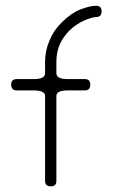

<svg xmlns="http://www.w3.org/2000/svg" viewBox="-20 -660 400 680"><path d="M139.6 -320.3Q139.6 -339.8 99.6 -339.8Q59.6 -339.8 40 -339.8Q19.5 -339.8 19.5 -360.4Q19.5 -379.9 40 -379.9Q59.6 -379.9 99.6 -379.9Q139.6 -379.9 139.6 -400.4Q139.6 -413.1 139.6 -419.9Q139.6 -426.8 139.6 -440.4Q139.6 -480.5 155.3 -516.6Q169.9 -552.7 199.2 -581.1Q231.4 -613.3 265.6 -627Q299.8 -639.6 320.3 -639.6Q339.8 -639.6 339.8 -620.1Q339.8 -599.6 320.3 -599.6Q307.6 -599.6 279.3 -587.9Q252 -576.2 226.6 -552.7Q202.1 -527.3 191.4 -502Q179.7 -475.6 179.7 -440.4Q179.7 -426.8 179.7 -419.9Q179.7 -413.1 179.7 -400.4Q179.7 -379.9 219.7 -379.9Q259.8 -379.9 280.3 -379.9Q299.8 -379.9 299.8 -360.4Q299.8 -339.8 280.3 -339.8Q259.8 -339.8 219.7 -339.8Q179.7 -339.8 179.7 -320.3Q179.7 -280.3 179.7 -160.2Q179.7 -40 179.7 -19.5Q179.7 0 160.2 0Q139.6 0 139.6 -19.5Q139.6 -40 139.6 -160.2Q139.6 -280.3 139.6 -320.3Z"/></svg>

Font: Demofont
Style: Regular
Weight: 400
Version: Version 1.0